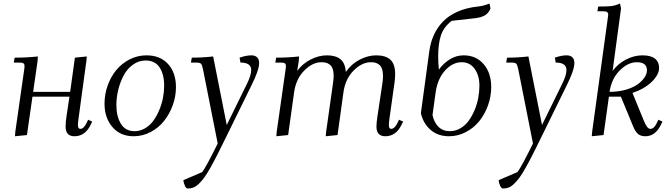

<svg xmlns="http://www.w3.org/2000/svg" viewBox="-20 -766 3796 1089"><path d="M58.1 -411.1 63 -439Q131.8 -439 194.8 -445.8L192.9 -418L168 -245.1H377.9L404.8 -439L472.2 -445.8L470.2 -421.9L426.8 -104Q421.9 -68.8 421.9 -58.1Q421.9 -35.2 435.1 -35.2Q454.1 -35.2 469.2 -64.9L480 -86.9L502.9 -76.2L492.2 -54.2Q460.9 6.8 401.9 6.8Q352.1 6.8 352.1 -47.9Q352.1 -71.8 356.9 -105L374 -217.8H164.1L132.8 0L64.9 6.8L66.9 -19L116.2 -363.8Q119.1 -380.9 119.1 -391.1Q119.1 -402.8 112.8 -407Q106.4 -411.1 88.9 -411.1Z M572.8 -178.2Q572.8 -231 590.6 -280.8Q608.4 -330.6 639.4 -368.4Q670.4 -406.2 715.3 -429.2Q760.3 -452.1 811 -452.1Q888.7 -452.1 933.3 -402.8Q978 -353.5 978 -272Q978 -219.2 959.7 -168.9Q941.4 -118.7 910.2 -79.6Q878.9 -40.5 833.7 -16.8Q788.6 6.8 737.8 6.8Q662.1 6.8 617.4 -45.7Q572.8 -98.1 572.8 -178.2ZM640.1 -169.9Q640.1 -105.5 665.8 -63.7Q691.4 -22 743.2 -22Q774.9 -22 802.7 -38.3Q830.6 -54.7 849.9 -81.3Q869.1 -107.9 883.3 -141.8Q897.5 -175.8 904.3 -211.2Q911.1 -246.6 911.1 -279.8Q911.1 -344.7 885 -383.8Q858.9 -422.9 806.2 -422.9Q767.1 -422.9 734.6 -399.7Q702.1 -376.5 682.1 -339.4Q662.1 -302.2 651.1 -258.3Q640.1 -214.4 640.1 -169.9Z M1020 255.9 1127 210Q1149.4 180.7 1214.8 47.9L1131.8 -371.1Q1127 -396 1120.8 -403.6Q1114.7 -411.1 1093.8 -411.1H1063L1067.9 -439Q1128.9 -439 1189 -445.8L1266.1 -57.1L1380.9 -291Q1404.8 -338.9 1404.8 -369.1Q1404.8 -411.1 1343.8 -411.1L1338.9 -439Q1376.5 -452.1 1405.8 -452.1Q1426.3 -452.1 1438 -441.2Q1449.7 -430.2 1449.7 -408.2Q1449.7 -368.2 1404.8 -278.8L1266.1 3.9Q1234.9 67.9 1215.1 106.9Q1195.3 146 1174.3 183.6Q1153.3 221.2 1138.9 240.7Q1124.5 260.3 1108.2 276.1Q1091.8 292 1077.1 297.6Q1062.5 303.2 1044.9 303.2Q1036.1 303.2 1028.8 287.8Q1021.5 272.5 1020 255.9Z M1541.5 -411.1 1546.4 -439Q1613.3 -439 1676.3 -445.8L1674.3 -418L1665.5 -363.8Q1695.8 -404.8 1741.9 -428.5Q1788.1 -452.1 1834.5 -452.1Q1883.8 -452.1 1910.9 -430.2Q1938 -408.2 1941.4 -357.9Q1974.1 -404.3 2021 -428.2Q2067.9 -452.1 2114.3 -452.1Q2167 -452.1 2194.1 -427.5Q2221.2 -402.8 2221.2 -345.2Q2221.2 -320.3 2217.3 -294.9L2190.4 -104Q2185.5 -68.8 2185.5 -58.1Q2185.5 -35.2 2198.2 -35.2Q2217.3 -35.2 2232.4 -64.9L2243.2 -86.9L2266.6 -76.2L2255.4 -54.2Q2224.1 6.8 2165.5 6.8Q2115.2 6.8 2115.2 -47.9Q2115.2 -68.4 2120.6 -105L2148.4 -290Q2152.3 -313 2152.3 -334Q2152.3 -358.9 2146.5 -375.5Q2140.6 -392.1 2129.6 -399.9Q2118.7 -407.7 2108.2 -410.4Q2097.7 -413.1 2083.5 -413.1Q2032.7 -413.1 1985.8 -366Q1939 -318.8 1928.2 -244.1L1894.5 0L1827.6 6.8L1829.6 -17.1L1868.2 -290Q1872.6 -324.2 1872.6 -334Q1872.6 -358.9 1866.7 -375.5Q1860.8 -392.1 1849.9 -399.9Q1838.9 -407.7 1828.1 -410.4Q1817.4 -413.1 1803.2 -413.1Q1752.4 -413.1 1705.8 -366Q1659.2 -318.8 1648.4 -244.1L1614.3 0L1547.4 6.8L1549.3 -17.1L1598.6 -363.8Q1601.6 -380.9 1601.6 -391.1Q1601.6 -402.8 1595.2 -407Q1588.9 -411.1 1571.3 -411.1Z M2367.2 -124 2415 -476.1Q2421.9 -525.9 2440.7 -567.4Q2459.5 -608.9 2491.9 -643.1Q2524.4 -677.2 2575 -699.7Q2625.5 -722.2 2690.9 -729Q2725.6 -732.9 2756.3 -746.1L2762.2 -717.8Q2752 -692.4 2731 -679.4Q2710 -666.5 2669.9 -662.1L2542 -647.9Q2496.1 -612.3 2480.7 -564.7Q2465.3 -517.1 2465.3 -448.2Q2465.3 -410.6 2469.2 -371.1Q2496.1 -408.2 2532.5 -430.2Q2568.8 -452.1 2609.4 -452.1Q2680.2 -452.1 2723.1 -402.3Q2766.1 -352.5 2766.1 -272Q2766.1 -219.2 2748 -168.7Q2730 -118.2 2698.7 -79.3Q2667.5 -40.5 2622.3 -16.8Q2577.1 6.8 2526.4 6.8Q2464.8 6.8 2422.9 -28.8Q2380.9 -64.5 2367.2 -124ZM2433.1 -113.8Q2441.9 -71.8 2466.8 -46.9Q2491.7 -22 2531.2 -22Q2563 -22 2591.1 -38.3Q2619.1 -54.7 2638.4 -81.3Q2657.7 -107.9 2671.9 -141.8Q2686 -175.8 2692.6 -211.2Q2699.2 -246.6 2699.2 -279.8Q2699.2 -337.9 2672.1 -375.5Q2645 -413.1 2599.1 -413.1Q2546.9 -413.1 2504.6 -366.5Q2462.4 -319.8 2451.2 -244.1Z M2808.1 255.9 2915 210Q2937.5 180.7 3002.9 47.9L2919.9 -371.1Q2915 -396 2908.9 -403.6Q2902.8 -411.1 2881.8 -411.1H2851.1L2856 -439Q2917 -439 2977.1 -445.8L3054.2 -57.1L3168.9 -291Q3192.9 -338.9 3192.9 -369.1Q3192.9 -411.1 3131.8 -411.1L3127 -439Q3164.6 -452.1 3193.8 -452.1Q3214.4 -452.1 3226.1 -441.2Q3237.8 -430.2 3237.8 -408.2Q3237.8 -368.2 3192.9 -278.8L3054.2 3.9Q3022.9 67.9 3003.2 106.9Q2983.4 146 2962.4 183.6Q2941.4 221.2 2927 240.7Q2912.6 260.3 2896.2 276.1Q2879.9 292 2865.2 297.6Q2850.6 303.2 2833 303.2Q2824.2 303.2 2816.9 287.8Q2809.6 272.5 2808.1 255.9Z M3336.4 6.8 3338.4 -17.1 3427.2 -662.1Q3429.7 -681.6 3429.7 -683.1Q3429.7 -693.4 3422.9 -697.8Q3416 -702.1 3398.4 -702.1H3368.7L3372.6 -729Q3425.8 -729 3447.5 -731.4Q3469.2 -733.9 3496.6 -746.1L3502.4 -717.8L3454.6 -363.8Q3484.9 -404.8 3531 -428.5Q3577.1 -452.1 3623.5 -452.1Q3671.9 -452.1 3695.1 -433.3Q3718.3 -414.6 3718.3 -380.9Q3718.3 -342.8 3677.2 -302.5Q3636.2 -262.2 3567.4 -238.8L3632.3 -80.1Q3642.6 -55.7 3650.9 -45.4Q3659.2 -35.2 3669.4 -35.2Q3688.5 -35.2 3703.6 -64.9L3714.4 -86.9L3737.3 -76.2L3726.6 -54.2Q3695.3 6.8 3640.6 6.8Q3615.2 6.8 3599.9 -5.1Q3584.5 -17.1 3571.3 -48.8L3501.5 -217.8H3433.6L3403.3 0ZM3437.5 -245.1Q3486.8 -245.1 3528.3 -256.8Q3569.8 -268.6 3595.5 -286.9Q3621.1 -305.2 3635.3 -326.2Q3649.4 -347.2 3649.4 -367.2Q3649.4 -413.1 3592.3 -413.1Q3541.5 -413.1 3494.9 -366.2Q3448.2 -319.3 3437.5 -245.1Z"/></svg>

Font: Dihjauti S
Style: Italic
Weight: 400
Italic angle: -9°
Designer: T. Christopher White
Version: Version 3.0.0